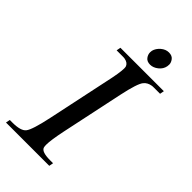

<svg xmlns="http://www.w3.org/2000/svg" viewBox="-255 -833 897 897"><g transform="rotate(45 193.0 -385.0)"><path d="M269 -667Q248 -667 238 -680Q228 -693 228 -708Q228 -713 229 -719Q234 -739 252 -754.5Q270 -770 291 -770Q312 -770 322 -757Q332 -744 332 -731Q332 -725 331 -719Q327 -697 308 -682Q289 -667 269 -667ZM115 -625H402L398 -604H357Q347 -604 343 -603Q320 -599 307 -583Q290 -563 270 -469L205 -162Q190 -90 190 -60Q190 -48 192 -42Q199 -21 255 -21H274L270 0H-16L-12 -21H5Q61 -21 77 -42Q94 -63 115 -162L180 -469Q196 -541 196 -569Q196 -579 194 -583Q187 -599 165 -603Q162 -604 151 -604H111Z"/></g></svg>

Font: New Athena Unicode
Style: Italic
Weight: 400
Designer: J. Rusten 1997; rev. by R. Hancock 2001, 2002, rev. by D. Mastronarde 2002-2019
Foundry: Society for Classical Studies (formerly American Philological Association)
Version: Version 5.008